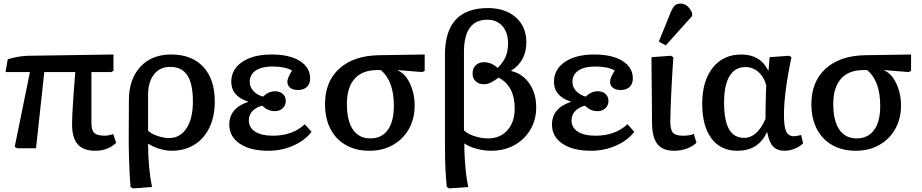

<svg xmlns="http://www.w3.org/2000/svg" viewBox="-20 -827 5142 1071"><path d="M512 14Q445 14 413.5 -22Q382 -58 382 -134Q382 -154 383.5 -189Q385 -224 388 -266Q391 -308 394 -350Q397 -392 400 -425H227L181 0H77L62 -8L147 -425H11L23 -496Q38 -501 60 -506Q82 -511 104.5 -513.5Q127 -516 143 -516L613 -523V-432L600 -425H490Q490 -357 490 -283.5Q490 -210 490 -140Q490 -100 506.5 -85Q523 -70 565 -70Q583 -70 612 -79L628 -30Q581 14 512 14Z M722 224 708 216Q705 182 703 138.5Q701 95 699.5 51Q698 7 698 -27L699 -267Q699 -385 762.5 -454Q826 -523 935 -523Q1050 -523 1114 -454Q1178 -385 1178 -262Q1178 -178 1148.5 -116Q1119 -54 1064.5 -20Q1010 14 937 14Q906 14 869.5 3Q833 -8 808 -25H806Q806 42 812 105Q818 168 828 216ZM923 -57Q985 -57 1020.5 -111.5Q1056 -166 1056 -261Q1056 -360 1025 -407Q994 -454 929 -454Q872 -454 839 -412Q806 -370 806 -297V-98Q823 -81 857.5 -69Q892 -57 923 -57Z M1477 14Q1376 14 1317.5 -25.5Q1259 -65 1259 -132Q1259 -224 1365 -259V-260Q1270 -290 1270 -371Q1270 -440 1331 -481.5Q1392 -523 1495 -523Q1595 -523 1652.5 -487Q1710 -451 1710 -389Q1710 -359 1692 -342Q1674 -325 1642 -325Q1614 -325 1598.5 -337.5Q1583 -350 1583 -371Q1583 -392 1609 -434Q1570 -456 1499 -456Q1440 -456 1406.5 -433.5Q1373 -411 1373 -371Q1373 -342 1393 -320Q1413 -298 1447 -288Q1479 -318 1514 -318Q1541 -318 1557.5 -303Q1574 -288 1574 -264Q1574 -239 1557 -223Q1540 -207 1514 -207Q1472 -207 1443 -238Q1407 -228 1387.5 -206.5Q1368 -185 1368 -156Q1368 -115 1403.5 -92.5Q1439 -70 1502 -70Q1612 -70 1680 -134L1718 -92Q1682 -44 1616.5 -15Q1551 14 1477 14Z M2041 14Q1965 14 1909 -18Q1853 -50 1823 -108.5Q1793 -167 1793 -247Q1793 -372 1872.5 -444Q1952 -516 2091 -519L2349 -523V-432L2336 -425L2199 -436V-434Q2227 -423 2248 -393.5Q2269 -364 2281 -324Q2293 -284 2293 -239Q2293 -165 2261 -108Q2229 -51 2172 -18.5Q2115 14 2041 14ZM2046 -55Q2109 -55 2143 -102Q2177 -149 2177 -237Q2177 -376 2104 -436H2083Q2001 -436 1958 -387.5Q1915 -339 1915 -247Q1915 -154 1948.5 -104.5Q1982 -55 2046 -55Z M2486 224 2472 216Q2467 162 2464.5 109Q2462 56 2462 -11V-522Q2462 -782 2702 -782Q2799 -782 2857.5 -730Q2916 -678 2916 -591Q2916 -487 2832 -433V-431Q2895 -416 2933 -361Q2971 -306 2971 -229Q2971 -158 2938.5 -103.5Q2906 -49 2849.5 -17.5Q2793 14 2719 14Q2681 14 2639 3Q2597 -8 2572 -26H2570Q2570 13 2572.5 57Q2575 101 2580 142.5Q2585 184 2592 216ZM2703 -55Q2770 -55 2810.5 -100.5Q2851 -146 2851 -221Q2851 -348 2761 -394Q2733 -373 2715 -365Q2697 -357 2680 -357Q2651 -357 2633.5 -373.5Q2616 -390 2616 -416Q2616 -446 2633.5 -463Q2651 -480 2680 -480Q2721 -480 2756 -448Q2787 -479 2800.5 -510.5Q2814 -542 2814 -586Q2814 -646 2782.5 -681.5Q2751 -717 2698 -717Q2568 -717 2568 -536V-100Q2586 -81 2625 -68Q2664 -55 2703 -55Z M3277 14Q3176 14 3117.5 -25.5Q3059 -65 3059 -132Q3059 -224 3165 -259V-260Q3070 -290 3070 -371Q3070 -440 3131 -481.5Q3192 -523 3295 -523Q3395 -523 3452.5 -487Q3510 -451 3510 -389Q3510 -359 3492 -342Q3474 -325 3442 -325Q3414 -325 3398.5 -337.5Q3383 -350 3383 -371Q3383 -392 3409 -434Q3370 -456 3299 -456Q3240 -456 3206.5 -433.5Q3173 -411 3173 -371Q3173 -342 3193 -320Q3213 -298 3247 -288Q3279 -318 3314 -318Q3341 -318 3357.5 -303Q3374 -288 3374 -264Q3374 -239 3357 -223Q3340 -207 3314 -207Q3272 -207 3243 -238Q3207 -228 3187.5 -206.5Q3168 -185 3168 -156Q3168 -115 3203.5 -92.5Q3239 -70 3302 -70Q3412 -70 3480 -134L3518 -92Q3482 -44 3416.5 -15Q3351 14 3277 14Z M3739 14Q3676 14 3646.5 -24Q3617 -62 3617 -145Q3617 -178 3616.5 -228Q3616 -278 3615.5 -332.5Q3615 -387 3614.5 -434Q3614 -481 3614 -508L3723 -516L3736 -508Q3733 -467 3730 -415Q3727 -363 3724.5 -311Q3722 -259 3720.5 -216Q3719 -173 3719 -149Q3719 -103 3734 -86.5Q3749 -70 3790 -70Q3829 -70 3850 -80L3865 -31Q3844 -10 3810.5 2Q3777 14 3739 14ZM3694 -574 3655 -595 3722 -760Q3733 -786 3744.5 -796.5Q3756 -807 3776 -807Q3818 -807 3841 -754V-738Z M4093 14Q4000 14 3948.5 -55Q3897 -124 3897 -248Q3897 -375 3955.5 -449Q4014 -523 4115 -523Q4221 -523 4265 -434H4267L4273 -508L4382 -516L4395 -508Q4375 -415 4364 -332Q4353 -249 4353 -187Q4353 -120 4365.5 -93.5Q4378 -67 4409 -67Q4420 -67 4449 -74L4460 -27Q4441 -9 4412.5 2.5Q4384 14 4357 14Q4316 14 4293 -9.5Q4270 -33 4260 -88H4257Q4210 14 4093 14ZM4131 -58Q4204 -58 4250 -164Q4250 -186 4250.5 -220.5Q4251 -255 4252 -290.5Q4253 -326 4254 -352Q4242 -398 4210.5 -425.5Q4179 -453 4138 -453Q4080 -453 4049.5 -402.5Q4019 -352 4019 -256Q4019 -155 4046.5 -106.5Q4074 -58 4131 -58Z M4754 14Q4678 14 4622 -18Q4566 -50 4536 -108.5Q4506 -167 4506 -247Q4506 -372 4585.5 -444Q4665 -516 4804 -519L5062 -523V-432L5049 -425L4912 -436V-434Q4940 -423 4961 -393.5Q4982 -364 4994 -324Q5006 -284 5006 -239Q5006 -165 4974 -108Q4942 -51 4885 -18.5Q4828 14 4754 14ZM4759 -55Q4822 -55 4856 -102Q4890 -149 4890 -237Q4890 -376 4817 -436H4796Q4714 -436 4671 -387.5Q4628 -339 4628 -247Q4628 -154 4661.5 -104.5Q4695 -55 4759 -55Z"/></svg>

Font: Literata Medium
Style: Regular
Weight: 500
Designer: Latin by Veronika Burian and Jose Scaglione. Greek by Irene Vlachou. Cyrillic by Vera Evstafieva.
Foundry: TypeTogether
Version: Version 3.103; ttfautohint (v1.8.4.7-5d5b);gftools[0.9.29]